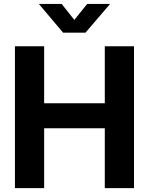

<svg xmlns="http://www.w3.org/2000/svg" viewBox="-20 -965 765 985"><path d="M56.6 0V-727.5H206.5V-435.1H517.6V-727.5H667.5V0H517.6V-307.1H206.5V0ZM296.4 -944.8 361.3 -862.8 427.2 -944.8H543.9V-943.8L418.5 -797.4H303.7L180.2 -943.8V-944.8Z"/></svg>

Font: Inter 28pt
Style: Bold
Weight: 700
Designer: Rasmus Andersson
Foundry: rsms
Version: Version 4.001;git-66647c0bb